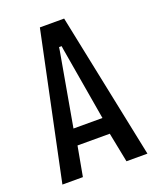

<svg xmlns="http://www.w3.org/2000/svg" viewBox="-120 -693 627 766"><g transform="rotate(-20 193.5 -310.0)"><path d="M12 0 142 -620H245L373 0H284L259 -126H122L99 0ZM185 -506 130 -195H253L200 -506L198 -520H187Z"/></g></svg>

Font: Smooch Sans SemiBold
Style: Bold
Weight: 600
Designer: Robert E. Leuschke
Foundry: Robert E. Leuschke
Version: Version 1.010; ttfautohint (v1.8.3)